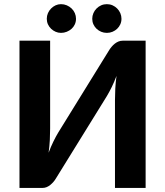

<svg xmlns="http://www.w3.org/2000/svg" viewBox="-20 -926 814 946"><path d="M697.5 -725.5V0H546.5V-432.5Q546.5 -459.5 548 -489.2Q549.5 -519 554 -552Q543 -522.5 530.5 -497Q518 -471.5 506.5 -452.5L255 -46Q250 -37.5 243 -29.5Q236 -21.5 227.8 -14.8Q219.5 -8 209.8 -4Q200 0 189 0H76V-725.5H227V-293Q227 -266 225.5 -236.2Q224 -206.5 219.5 -173.5Q230.5 -203 243 -228.5Q255.5 -254 267 -273L518.5 -680Q523.5 -688 530.5 -696.2Q537.5 -704.5 545.8 -711Q554 -717.5 563.8 -721.5Q573.5 -725.5 584.5 -725.5ZM354.5 -833.5Q354.5 -819 348.8 -806.2Q343 -793.5 332.8 -784.2Q322.5 -775 309 -769.5Q295.5 -764 280.5 -764Q266.5 -764 254 -769.5Q241.5 -775 231.8 -784.2Q222 -793.5 216.2 -806.2Q210.5 -819 210.5 -833.5Q210.5 -848 216.2 -861.2Q222 -874.5 231.8 -884.2Q241.5 -894 254 -899.8Q266.5 -905.5 280.5 -905.5Q295.5 -905.5 309 -899.8Q322.5 -894 332.8 -884.2Q343 -874.5 348.8 -861.2Q354.5 -848 354.5 -833.5ZM578.5 -833.5Q578.5 -819 572.8 -806.2Q567 -793.5 557.2 -784.2Q547.5 -775 534.5 -769.5Q521.5 -764 506.5 -764Q491.5 -764 478.5 -769.5Q465.5 -775 455.8 -784.2Q446 -793.5 440.2 -806.2Q434.5 -819 434.5 -833.5Q434.5 -848 440.2 -861.2Q446 -874.5 455.8 -884.2Q465.5 -894 478.5 -899.8Q491.5 -905.5 506.5 -905.5Q521.5 -905.5 534.5 -899.8Q547.5 -894 557.2 -884.2Q567 -874.5 572.8 -861.2Q578.5 -848 578.5 -833.5Z"/></svg>

Font: Lato 2
Style: Regular
Weight: 800
Designer: Lukasz Dziedzic with Adam Twardoch and Botio Nikoltchev
Foundry: tyPoland Lukasz Dziedzic
Version: Version 2.015; 2015-08-06; http://www.latofonts.com/